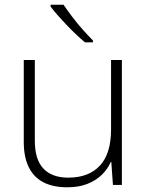

<svg xmlns="http://www.w3.org/2000/svg" viewBox="-20 -786 628 816"><path d="M498 -531V0H460L453 -98H451Q438 -68 413 -43.5Q388 -19 351.5 -4.5Q315 10 266 10Q205 10 164 -11.5Q123 -33 102 -76Q81 -119 81 -183V-531H128V-188Q128 -108 164.5 -69.5Q201 -31 270 -31Q357 -31 404.5 -82Q452 -133 452 -236V-531ZM250 -766Q264 -745 285.5 -716.5Q307 -688 331 -661Q355 -634 375 -614V-606H341Q322 -622 301.5 -641.5Q281 -661 261 -682Q241 -703 224 -722.5Q207 -742 195 -758V-766Z"/></svg>

Font: Noto Sans Syriac Eastern ExtraLight
Style: Regular
Weight: 250
Designer: Patrick Giasson and the Monotype Design Team
Foundry: Monotype Imaging Inc.
Version: Version 3.001